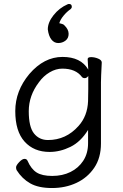

<svg xmlns="http://www.w3.org/2000/svg" viewBox="-20 -773 620 968"><path d="M425 -390Q417 -379 407.5 -379Q398 -379 393 -385Q362 -427 294 -427Q262 -427 230.5 -408.5Q199 -390 176 -358Q125 -291 125 -212Q125 -133 151.5 -100Q178 -67 222 -67Q313 -67 376 -138Q421 -188 424 -263Q425 -290 425 -324ZM493 -457Q489 -381 489 -358V-50Q489 23 455 73Q421 123 365.5 149Q310 175 242 175Q174 175 132.5 151.5Q91 128 64 85Q61 80 61 70.5Q61 61 76.5 44.5Q92 28 103.5 28Q115 28 119 38Q137 79 164.5 96.5Q192 114 243.5 114Q295 114 335.5 94Q376 74 400 37Q424 0 424 -51V-118Q387 -58 335 -32.5Q283 -7 230 -7Q151 -7 104 -59Q57 -111 57 -213Q57 -315 128 -400Q202 -486 295 -486Q388 -486 425 -422L422 -475Q422 -485 439.5 -485Q457 -485 475 -477.5Q493 -470 493 -458ZM328 -753Q342 -753 342 -739Q342 -732 336 -727Q317 -714 300.5 -694Q284 -674 279 -656Q281 -655 290.5 -653Q300 -651 304 -646Q326 -625 326 -602.5Q326 -580 310 -568Q294 -556 273.5 -556Q253 -556 239 -574Q225 -592 221 -625Q221 -660 250 -696.5Q279 -733 320 -751Q324 -753 328 -753Z"/></svg>

Font: LXGW WenKai
Style: Regular
Weight: 400
Designer: LXGW / Fontworks Inc.
Foundry: LXGW / Fontworks Inc.
Version: Version 1.520; June 14, 2025